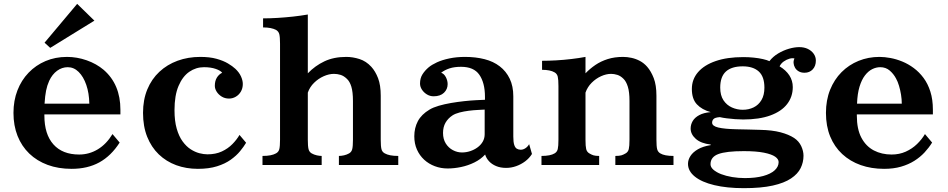

<svg xmlns="http://www.w3.org/2000/svg" viewBox="-20 -855 4911 995"><path d="M379.9 -835 469.2 -748 240.2 -606.9 210.9 -633.8ZM210 -255.9Q210 -159.2 256.8 -106.7Q303.7 -54.2 390.1 -54.2Q442.4 -54.2 487.1 -81.3Q531.7 -108.4 563 -160.2L600.1 -116.2Q555.7 -46.9 494.6 -13.4Q433.6 20 351.1 20Q282.2 20 226.8 -0.5Q171.4 -21 131.8 -59.1Q92.3 -97.2 71 -150.6Q49.8 -204.1 49.8 -270Q49.8 -333.5 70.3 -386.5Q90.8 -439.5 128.2 -478.3Q165.5 -517.1 216.1 -538.6Q266.6 -560.1 327.1 -560.1Q378.9 -560.1 429.2 -542.5Q479.5 -524.9 517.1 -493.2Q604 -418 604 -286.1V-262.2H210ZM442.9 -317.9Q441.9 -372.6 427.2 -415Q412.6 -457.5 387.7 -482.2Q362.8 -506.8 331.1 -506.8Q301.3 -506.8 275.9 -488.3Q250.5 -469.7 234.9 -436Q224.1 -412.1 218.8 -385.3Q213.4 -358.4 210.9 -317.9Z M1018.1 -560.1Q1066.9 -560.1 1102.1 -550.3Q1137.2 -540.5 1161.1 -526.4Q1185.1 -512.2 1200.2 -498Q1219.7 -479.5 1229 -458.7Q1238.3 -438 1238.3 -419.9Q1238.3 -397.5 1228.3 -380.4Q1218.3 -363.3 1201.9 -353.8Q1185.5 -344.2 1167 -344.2Q1145.5 -344.2 1128.9 -354.5Q1112.3 -364.7 1102.8 -379.9Q1093.3 -395 1093.3 -410.2Q1093.3 -435.5 1103.8 -452.6Q1114.3 -469.7 1131.3 -478Q1123 -489.3 1097.7 -498Q1072.3 -506.8 1037.1 -506.8Q995.6 -506.8 960.9 -482.9Q926.3 -459 905.3 -409.7Q884.3 -360.4 884.3 -284.2Q884.3 -228 895.8 -188.2Q907.2 -148.4 926.3 -122.3Q945.3 -96.2 968 -81.5Q990.7 -66.9 1013.4 -61Q1036.1 -55.2 1055.2 -55.2Q1097.7 -55.2 1129.6 -70.1Q1161.6 -85 1184.3 -108.2Q1207 -131.3 1221.2 -155.8L1255.4 -115.2Q1243.2 -94.7 1224.1 -71.5Q1205.1 -48.3 1175.8 -27.3Q1146.5 -6.3 1104.5 6.8Q1062.5 20 1005.4 20Q944.8 20 893.1 1Q841.3 -18.1 802.7 -55.2Q764.2 -92.3 742.7 -146.2Q721.2 -200.2 721.2 -270Q721.2 -337.9 743.4 -391.6Q765.6 -445.3 805.9 -482.9Q846.2 -520.5 900.4 -540.3Q954.6 -560.1 1018.1 -560.1Z M1575.2 -475.1Q1612.8 -514.2 1661.1 -537.1Q1709.5 -560.1 1774.4 -560.1Q1808.1 -560.1 1842.8 -549.1Q1877.4 -538.1 1904.3 -508.8Q1925.3 -485.8 1939.2 -450Q1953.1 -414.1 1953.1 -358.9V-130.9Q1953.1 -97.2 1956.8 -82.3Q1960.4 -67.4 1974.1 -60.1Q1985.4 -53.7 2002.4 -50.3Q2019.5 -46.9 2043.9 -46.9V0H1736.3V-46.9Q1748 -46.9 1762.5 -50Q1776.9 -53.2 1789.1 -60.1Q1801.8 -67.4 1805.4 -82.3Q1809.1 -97.2 1809.1 -130.9V-332Q1809.1 -378.4 1800.8 -405.8Q1792.5 -433.1 1777.3 -446.8Q1761.7 -461.9 1744.9 -467Q1728 -472.2 1710.9 -472.2Q1685.1 -472.2 1657.5 -460Q1629.9 -447.8 1607.7 -426Q1585.4 -404.3 1575.2 -375V-130.9Q1575.2 -97.2 1578.9 -82.3Q1582.5 -67.4 1595.2 -60.1Q1607.4 -53.2 1621.8 -50Q1636.2 -46.9 1647 -46.9V0H1340.3V-46.9Q1364.7 -46.9 1381.8 -50.3Q1398.9 -53.7 1410.2 -60.1Q1423.8 -67.4 1427.5 -82.3Q1431.2 -97.2 1431.2 -130.9V-628.9Q1431.2 -662.6 1427.5 -677.5Q1423.8 -692.4 1410.2 -700.2Q1398.9 -706.1 1382.3 -709.5Q1365.7 -712.9 1343.3 -712.9V-759.8Q1378.4 -759.8 1418.2 -762.2Q1458 -764.6 1498.3 -769Q1538.6 -773.4 1575.2 -779.8Z M2390.1 -560.1Q2445.3 -560.1 2491.2 -548.3Q2537.1 -536.6 2569.8 -511.2Q2603 -485.8 2621.6 -447Q2640.1 -408.2 2640.1 -356V-147Q2640.1 -119.1 2644.8 -104.5Q2649.4 -89.8 2658.2 -84.5Q2667 -79.1 2678.7 -79.1Q2690.9 -79.1 2702.6 -86.7Q2714.4 -94.2 2722.2 -107.9L2736.8 -57.1Q2723.1 -35.2 2701.7 -19Q2680.2 -2.9 2654.8 6.1Q2629.4 15.1 2603 15.1Q2573.7 15.1 2551 5.6Q2528.3 -3.9 2513.9 -19.8Q2499.5 -35.6 2494.1 -54.2Q2471.2 -29.3 2438.5 -13.2Q2405.8 2.9 2369.6 10.5Q2333.5 18.1 2299.8 18.1Q2264.6 18.1 2233.4 6.3Q2202.1 -5.4 2178.2 -27.3Q2154.3 -49.3 2140.6 -80.1Q2127 -110.8 2127 -148.9Q2127 -191.9 2145.5 -227.1Q2164.1 -262.2 2206.1 -287.1Q2224.6 -298.3 2253.9 -306.9Q2283.2 -315.4 2317.4 -321.3Q2351.6 -327.1 2385.7 -330.8Q2419.9 -334.5 2448.7 -335.9L2493.2 -337.9V-353Q2493.2 -390.6 2485.6 -419.2Q2478 -447.8 2463.9 -467.8Q2435.5 -508.8 2369.1 -508.8Q2334.5 -508.8 2309.3 -500.5Q2284.2 -492.2 2266.1 -478Q2281.2 -473.1 2290.5 -455.3Q2299.8 -437.5 2299.8 -418.9Q2299.8 -392.6 2280.8 -374.3Q2261.7 -356 2227.1 -356Q2208.5 -356 2192.4 -365.7Q2176.3 -375.5 2166.5 -390.6Q2156.7 -405.8 2156.7 -421.9Q2156.7 -449.7 2169.2 -469.5Q2181.6 -489.3 2201.2 -505.9Q2217.3 -519.5 2244.4 -532Q2271.5 -544.4 2308.6 -552.2Q2345.7 -560.1 2390.1 -560.1ZM2456.1 -285.2Q2434.1 -284.2 2408.9 -281Q2383.8 -277.8 2361.3 -272Q2338.9 -266.1 2324.7 -256.8Q2301.8 -241.7 2288.8 -219.2Q2275.9 -196.8 2275.9 -166Q2275.9 -134.3 2290 -111.6Q2304.2 -88.9 2326.9 -76.9Q2349.6 -64.9 2374 -64.9Q2396 -64.9 2416.7 -71.8Q2437.5 -78.6 2454.6 -91.1Q2471.7 -103.5 2481.7 -120.8Q2491.7 -138.2 2491.7 -159.2V-287.1Z M3014.2 -475.1Q3037.1 -499 3065.4 -518.3Q3093.8 -537.6 3129.2 -548.8Q3164.6 -560.1 3209 -560.1Q3230 -560.1 3252.7 -555.2Q3275.4 -550.3 3296.4 -539.1Q3317.4 -527.8 3334 -508.8Q3354 -485.8 3367.9 -450Q3381.8 -414.1 3381.8 -358.9V-130.9Q3381.8 -97.2 3385.5 -82.3Q3389.2 -67.4 3401.9 -60.1Q3423.3 -46.9 3470.2 -46.9V0H3168.9V-46.9Q3189 -46.9 3200 -50Q3210.9 -53.2 3222.2 -60.1Q3234.9 -67.4 3238.5 -82.3Q3242.2 -97.2 3242.2 -130.9V-332Q3242.2 -378.4 3233.6 -405.8Q3225.1 -433.1 3210.9 -446.8Q3195.8 -461.9 3179.2 -467Q3162.6 -472.2 3147 -472.2Q3121.6 -472.2 3094.7 -460Q3067.9 -447.8 3046.1 -426Q3024.4 -404.3 3014.2 -375V-130.9Q3014.2 -97.2 3017.8 -82.3Q3021.5 -67.4 3034.2 -60.1Q3045.4 -53.2 3055.9 -50Q3066.4 -46.9 3085 -46.9V0H2786.1V-46.9Q2832.5 -46.9 2854 -60.1Q2866.7 -67.4 2870.4 -82.3Q2874 -97.2 2874 -130.9V-409.2Q2874 -442.9 2870.4 -457.8Q2866.7 -472.7 2854 -480Q2831.5 -493.2 2789.1 -493.2V-540Q2823.2 -540 2862.3 -542.2Q2901.4 -544.4 2940.7 -549.1Q2980 -553.7 3014.2 -560.1Z M4122.1 -610.8Q4147 -610.8 4166.3 -601.6Q4185.5 -592.3 4196.8 -576.4Q4208 -560.5 4208 -541Q4208 -512.7 4191.7 -495.4Q4175.3 -478 4149.4 -478Q4131.3 -478 4118.9 -485.4Q4106.4 -492.7 4099.9 -504.4Q4093.3 -516.1 4092.5 -528.8Q4091.8 -541.5 4097.2 -551.8Q4086.9 -555.2 4071.3 -550.8Q4055.7 -546.4 4041.5 -536.4Q4027.3 -526.4 4020 -511.2Q4052.7 -491.7 4070.6 -464.4Q4088.4 -437 4088.4 -403.8Q4088.4 -353.5 4059.1 -315.7Q4029.8 -277.8 3972.4 -256.8Q3915 -235.8 3831.1 -235.8Q3812.5 -235.8 3789.6 -237.5Q3766.6 -239.3 3745.6 -241.9Q3724.6 -244.6 3710.4 -248Q3685.5 -246.1 3678 -238.3Q3670.4 -230.5 3670.4 -219.2Q3670.4 -201.7 3702.6 -194.1Q3734.9 -186.5 3796.4 -185.1Q3827.1 -184.6 3857.9 -183.8Q3888.7 -183.1 3919.4 -182.1Q3982.4 -180.7 4024.9 -169.4Q4067.4 -158.2 4095.2 -140.1Q4120.1 -123.5 4132.1 -97.9Q4144 -72.3 4144 -47.9Q4144 -14.2 4129.2 16.1Q4114.3 46.4 4079.3 69.8Q4044.4 93.3 3984.6 106.7Q3924.8 120.1 3834.5 120.1Q3747.1 120.1 3681.9 104.5Q3616.7 88.9 3581.1 60.3Q3545.4 31.7 3545.4 -5.9Q3545.4 -26.9 3558.1 -46.6Q3570.8 -66.4 3596.9 -81.5Q3623 -96.7 3663.1 -103V-106Q3612.3 -111.8 3585.7 -135.5Q3559.1 -159.2 3559.1 -189Q3559.1 -209.5 3569.8 -227.8Q3580.6 -246.1 3603.8 -258.5Q3627 -271 3663.1 -273.9Q3617.2 -286.6 3591.3 -314.5Q3565.4 -342.3 3565.4 -394Q3565.4 -443.8 3597.4 -481Q3629.4 -518.1 3689 -538.6Q3748.5 -559.1 3832 -559.1Q3859.9 -559.1 3886 -556.4Q3912.1 -553.7 3933.6 -548.8Q3955.1 -543.9 3967.3 -538.1Q3985.8 -562 4012.9 -578.1Q4040 -594.2 4068.8 -602.5Q4097.7 -610.8 4122.1 -610.8ZM3829.1 -511.2Q3771.5 -511.2 3741.9 -484.4Q3712.4 -457.5 3712.4 -400.9Q3712.4 -360.8 3729.2 -335.4Q3746.1 -310.1 3772.9 -298.1Q3799.8 -286.1 3829.1 -286.1Q3860.4 -286.1 3885.7 -298.6Q3911.1 -311 3926.3 -336.7Q3941.4 -362.3 3941.4 -400.9Q3941.4 -458 3912.1 -484.6Q3882.8 -511.2 3829.1 -511.2ZM3834.5 -71.8Q3743.2 -71.8 3702.6 -56.6Q3662.1 -41.5 3662.1 -3.9Q3662.1 11.2 3677 24.4Q3691.9 37.6 3717 47.4Q3742.2 57.1 3774.2 62.5Q3806.2 67.9 3840.3 67.9Q3896 67.9 3935.1 57.1Q3974.1 46.4 3994.6 27.6Q4015.1 8.8 4015.1 -15.1Q4015.1 -30.3 3997.1 -43Q3979 -55.7 3939.2 -63.7Q3899.4 -71.8 3834.5 -71.8Z M4537.6 -560.1Q4564 -560.1 4594.5 -554.4Q4625 -548.8 4656 -536.1Q4687 -523.4 4715.3 -502.4Q4743.7 -481.4 4766.1 -451.2Q4788.6 -420.9 4801.5 -380.1Q4814.5 -339.4 4814.5 -286.1V-262.2H4420.4V-255.9Q4420.4 -185.5 4444.1 -141.1Q4467.8 -96.7 4508.5 -75.4Q4549.3 -54.2 4600.6 -54.2Q4640.6 -54.2 4673.8 -69.1Q4707 -84 4732.2 -108.4Q4757.3 -132.8 4773.4 -160.2L4810.5 -116.2Q4793.9 -89.4 4771.2 -64.9Q4748.5 -40.5 4718.3 -21.5Q4688 -2.4 4649.2 8.8Q4610.4 20 4561.5 20Q4495.6 20 4440.4 0.5Q4385.3 -19 4344.7 -56.6Q4304.2 -94.2 4282.2 -147.9Q4260.3 -201.7 4260.3 -270Q4260.3 -335.9 4281.7 -389.4Q4303.2 -442.9 4341.1 -481Q4378.9 -519 4429.4 -539.6Q4480 -560.1 4537.6 -560.1ZM4541.5 -506.8Q4520.5 -506.8 4500 -496.6Q4479.5 -486.3 4462.4 -464.1Q4445.3 -441.9 4434.3 -405.8Q4423.3 -369.6 4421.4 -317.9H4653.3Q4653.3 -340.3 4649.4 -364.5Q4645.5 -388.7 4638.9 -410.6Q4632.3 -432.6 4623.5 -448.2Q4610.8 -472.2 4590.6 -489.5Q4570.3 -506.8 4541.5 -506.8Z"/></svg>

Font: BIZ UDPMincho
Style: Bold
Weight: 700
Designer: TypeBank Co., Ltd.
Foundry: Morisawa Inc.
Version: Version 1.06